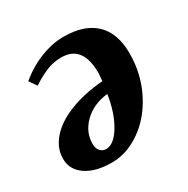

<svg xmlns="http://www.w3.org/2000/svg" viewBox="-118 -577 680 693"><g transform="rotate(-30 222.0 -230.5)"><path d="M11.2 -90.3Q11.2 -134.3 43.5 -171.4Q75.7 -208.5 135.7 -232.2Q195.8 -255.9 274.4 -262.2L276.9 -295.4Q276.9 -410.6 188.5 -410.6Q152.3 -410.6 121.6 -396.7Q90.8 -382.8 64 -364.7L42.5 -395.5Q85.4 -431.6 135.7 -451.4Q186 -471.2 232.4 -471.2Q318.8 -471.2 364.3 -427.7Q409.7 -384.3 409.7 -300.3Q409.7 -216.3 374 -144.5Q338.4 -72.8 279.8 -31.5Q221.2 9.8 158.2 9.8Q90.8 9.8 51 -17.3Q11.2 -44.4 11.2 -90.3ZM266.6 -213.4Q205.1 -206.1 167.7 -169.2Q130.4 -132.3 130.4 -84Q130.4 -63.5 140.4 -53.2Q150.4 -43 164.1 -43Q197.3 -43 226.6 -92.3Q255.9 -141.6 266.6 -213.4Z"/></g></svg>

Font: Tinos
Style: Bold Italic
Weight: 700
Italic angle: -16.333°
Designer: Steve Matteson
Foundry: Monotype Imaging Inc.
Version: Version 1.23